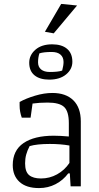

<svg xmlns="http://www.w3.org/2000/svg" viewBox="-20 -950 505 979"><path d="M209 -788 292 -930 373 -922 254 -780ZM129 -630Q129 -669 160.5 -696.5Q192 -724 246 -724Q295 -724 322 -701Q349 -678 349 -635Q349 -597 317 -570.5Q285 -544 231 -544Q183 -544 156 -566Q129 -588 129 -630ZM297 -590Q304 -616 304 -634Q304 -658 288.5 -671.5Q273 -685 244 -685Q203 -685 181 -678Q174 -657 174 -632Q174 -609 189.5 -596Q205 -583 234 -583Q276 -583 297 -590ZM45 -108Q45 -183 100 -220.5Q155 -258 254 -258Q287 -258 331 -254V-322Q331 -382 307 -404.5Q283 -427 223 -427Q181 -427 146 -422L136 -350H91Q80 -381 80 -411V-430Q112 -448 158.5 -462Q205 -476 247 -476Q316 -476 354 -438.5Q392 -401 392 -331V0H340L336 -66H328Q302 -31 263.5 -11Q225 9 179 9Q114 9 79.5 -22.5Q45 -54 45 -108ZM334 -119V-208Q289 -216 234 -216Q168 -216 131 -205Q119 -182 113.5 -161.5Q108 -141 108 -117Q108 -74 128.5 -57Q149 -40 189 -40Q233 -40 271 -61Q309 -82 334 -119Z"/></svg>

Font: Athiti
Style: Regular
Weight: 400
Designer: CadsonDemak Team
Foundry: CadsonDemak
Version: Version 1.032